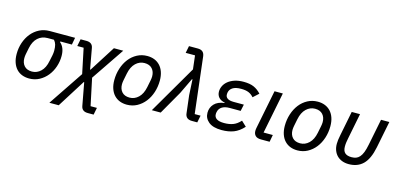

<svg xmlns="http://www.w3.org/2000/svg" viewBox="-78 -1264 4137 1987"><g transform="rotate(15 1990.0 -270.0)"><path d="M450 -442 448 -435Q501 -390 501 -300Q501 -240 482 -184Q463 -128 428 -84.5Q393 -41 344 -14.5Q295 12 236 12Q194 12 159 -1.5Q124 -15 99 -42Q74 -69 60 -109Q46 -149 46 -201Q46 -265 65.5 -322.5Q85 -380 120.5 -423.5Q156 -467 205.5 -492.5Q255 -518 315 -518H587L573 -442ZM313 -442Q252 -442 209.5 -403.5Q167 -365 152 -291L138 -221Q136 -211 135 -200.5Q134 -190 134 -179Q134 -128 162.5 -96.5Q191 -65 245 -65Q298 -65 339 -104Q380 -143 394 -218L408 -284Q410 -296 411.5 -308Q413 -320 413 -332Q413 -371 406 -396.5Q399 -422 381 -442Z M709 -518Q772 -518 782 -462L822 -241H827L1003 -518H1103L864 -165L925 124H993L978 200H915Q852 200 842 144L797 -99H792L604 200H504L755 -174L699 -442H631L646 -518Z M1282 12Q1240 12 1205.5 -1.5Q1171 -15 1145.5 -42Q1120 -69 1106 -109Q1092 -149 1092 -201Q1092 -267 1111.5 -327Q1131 -387 1166 -432Q1201 -477 1250.5 -503.5Q1300 -530 1359 -530Q1401 -530 1435.5 -516.5Q1470 -503 1495.5 -476Q1521 -449 1535 -409Q1549 -369 1549 -317Q1549 -251 1529.5 -191Q1510 -131 1474.5 -86Q1439 -41 1390 -14.5Q1341 12 1282 12ZM1291 -66Q1344 -66 1385 -105Q1426 -144 1441 -219L1456 -294Q1458 -305 1459.5 -316Q1461 -327 1461 -338Q1461 -389 1432.5 -420.5Q1404 -452 1350 -452Q1297 -452 1256 -413Q1215 -374 1200 -299L1185 -224Q1183 -213 1181.5 -202Q1180 -191 1180 -180Q1180 -129 1208.5 -97.5Q1237 -66 1291 -66Z M1833 -664H1733L1748 -740H1842Q1877 -740 1895 -724Q1913 -708 1917 -676L1987 -76H2050L2035 0H1977Q1909 0 1903 -64L1881 -250L1872 -417H1866L1786 -250L1643 0H1548L1850 -518Z M2532 -86Q2482 -31 2426.5 -9.5Q2371 12 2298 12Q2205 12 2158 -26.5Q2111 -65 2111 -124Q2111 -180 2147.5 -219Q2184 -258 2256 -267L2257 -271Q2213 -279 2191 -304.5Q2169 -330 2169 -367Q2169 -397 2183 -426.5Q2197 -456 2225 -479Q2253 -502 2294.5 -516Q2336 -530 2391 -530Q2458 -530 2501 -511Q2544 -492 2579 -453L2520 -399Q2496 -427 2465 -440Q2434 -453 2385 -453Q2325 -453 2294.5 -433Q2264 -413 2258 -381Q2257 -376 2256.5 -370.5Q2256 -365 2256 -357Q2256 -332 2277.5 -317Q2299 -302 2345 -302H2453L2438 -231H2320Q2269 -231 2238.5 -211.5Q2208 -192 2201 -157Q2199 -150 2198.5 -144.5Q2198 -139 2198 -131Q2198 -100 2224 -82.5Q2250 -65 2305 -65Q2357 -65 2398.5 -80Q2440 -95 2478 -137Z M2810 0H2718Q2676 0 2657 -19.5Q2638 -39 2638 -71Q2638 -79 2639 -88.5Q2640 -98 2642 -106L2724 -518H2813L2725 -76H2824Z M3109 12Q3067 12 3032.5 -1.5Q2998 -15 2972.5 -42Q2947 -69 2933 -109Q2919 -149 2919 -201Q2919 -267 2938.5 -327Q2958 -387 2993 -432Q3028 -477 3077.5 -503.5Q3127 -530 3186 -530Q3228 -530 3262.5 -516.5Q3297 -503 3322.5 -476Q3348 -449 3362 -409Q3376 -369 3376 -317Q3376 -251 3356.5 -191Q3337 -131 3301.5 -86Q3266 -41 3217 -14.5Q3168 12 3109 12ZM3118 -66Q3171 -66 3212 -105Q3253 -144 3268 -219L3283 -294Q3285 -305 3286.5 -316Q3288 -327 3288 -338Q3288 -389 3259.5 -420.5Q3231 -452 3177 -452Q3124 -452 3083 -413Q3042 -374 3027 -299L3012 -224Q3010 -213 3008.5 -202Q3007 -191 3007 -180Q3007 -129 3035.5 -97.5Q3064 -66 3118 -66Z M3586 -245Q3581 -221 3578 -199.5Q3575 -178 3575 -155Q3575 -108 3598.5 -86.5Q3622 -65 3669 -65Q3696 -65 3717 -72.5Q3738 -80 3755.5 -99.5Q3773 -119 3786 -152.5Q3799 -186 3809 -237L3865 -518H3954L3897 -232Q3871 -103 3812.5 -45.5Q3754 12 3660 12Q3619 12 3587 -0.5Q3555 -13 3533 -35.5Q3511 -58 3499 -89.5Q3487 -121 3487 -160Q3487 -198 3499 -255L3551 -518H3640Z"/></g></svg>

Font: IBM Plex Sans Text
Style: Italic
Weight: 450
Italic angle: -11°
Designer: Mike Abbink, Paul van der Laan, Pieter van Rosmalen
Foundry: Bold Monday
Version: Version 3.005